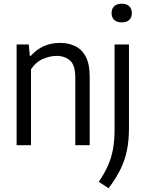

<svg xmlns="http://www.w3.org/2000/svg" viewBox="-20 -782 784 1034"><path d="M69.5 0V-542.5H135L140.5 -481.5H146Q208.5 -551 303 -551Q349 -551 385.2 -533.5Q421.5 -516 442.2 -476.2Q463 -436.5 463 -369V0H385.5V-365Q385.5 -430.5 357.5 -455.8Q329.5 -481 283.5 -481Q250.5 -481 211.8 -464.8Q173 -448.5 147 -409V0ZM564.5 232 512 197Q542.5 152.5 561.2 110.2Q580 68 588.5 21Q597 -26 597 -85V-542.5H674.5V-90Q674.5 -24.5 663.2 29.2Q652 83 627.8 131.8Q603.5 180.5 564.5 232ZM635.5 -661.5Q609 -661.5 595 -674.8Q581 -688 581 -711.5Q581 -735 595 -748.5Q609 -762 635.5 -762Q662 -762 676 -748.5Q690 -735 690 -711.5Q690 -688 676 -674.8Q662 -661.5 635.5 -661.5Z"/></svg>

Font: Encode Sans SmCnd
Style: Regular
Weight: 400
Width: 4
Designer: Multiple Designers
Foundry: Impallari Type
Version: Version 3.002; ttfautohint (v1.8.3) -l 8 -r 50 -G 200 -x 14 